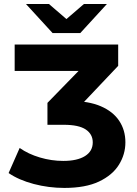

<svg xmlns="http://www.w3.org/2000/svg" viewBox="-20 -921 680 953"><path d="M299.4 11.8Q221.8 11.8 147.4 -7.8Q73 -27.5 22.7 -62.1L77.6 -186.6Q120.3 -156.4 177.8 -139.4Q235.3 -122.3 294 -122.3Q363.5 -122.3 402 -146.4Q440.4 -170.5 440.4 -214.3Q440.4 -254.8 405.8 -278.2Q371.1 -301.6 296.2 -301.6H215.5V-410.4L431.2 -631.8L445.5 -568.9H52.8V-700H566.6V-594.2L356.9 -372.8L281.9 -419.9H328.3Q419.1 -419.9 479.9 -393.8Q540.8 -367.7 571.6 -321.4Q602.4 -275.1 602.4 -214.7Q602.4 -154.9 570.3 -103.3Q538.2 -51.6 471.4 -19.9Q404.5 11.8 299.4 11.8ZM240.9 -757 108.7 -901.3H222.7L361.1 -782.2H258.4L396.8 -901.3H510.8L378.6 -757Z"/></svg>

Font: Montserrat Alternates Thin
Style: Regular
Weight: 100
Designer: Julieta Ulanovsky
Foundry: Julieta Ulanovsky
Version: Version 9.000